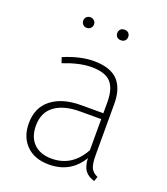

<svg xmlns="http://www.w3.org/2000/svg" viewBox="-135 -817 801 922"><g transform="rotate(20 265.5 -356.5)"><path d="M224 -21Q329 -21 384 -122V-281H277Q193 -281 146.5 -246.5Q100 -212 100 -145Q100 -86 133 -53.5Q166 -21 224 -21ZM418 -371V-111Q418 -63 428 -43.5Q438 -24 462 -14L454 10Q422 1 406 -20Q390 -41 388 -83Q332 10 222 10Q148 10 106 -32Q64 -74 64 -144Q64 -224 119.5 -267.5Q175 -311 270 -311H384V-368Q384 -436 355 -468Q326 -500 255 -500Q195 -500 113 -468L104 -496Q187 -531 257 -531Q340 -531 379 -491Q418 -451 418 -371ZM363.5 -676.5Q356 -669 343 -669Q330 -669 322.5 -676.5Q315 -684 315 -696Q315 -708 322.5 -715.5Q330 -723 343 -723Q356 -723 363.5 -715.5Q371 -708 371 -696Q371 -684 363.5 -676.5ZM188 -676.5Q180 -669 168 -669Q156 -669 148.5 -677Q141 -685 141 -696Q141 -707 148.5 -715Q156 -723 168 -723Q180 -723 188 -715.5Q196 -708 196 -696Q196 -684 188 -676.5Z"/></g></svg>

Font: FiraSans
Style: Regular
Weight: 200
Designer: Carrois Corporate & Edenspiekermann AG
Foundry: Carrois Corporate GbR & Edenspiekermann AG
Version: Version 3.106;PS 003.106;hotconv 1.0.70;makeotf.lib2.5.58329